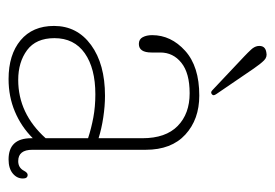

<svg xmlns="http://www.w3.org/2000/svg" viewBox="-117 -515 642 448"><g transform="rotate(90 204.0 -291.0)"><path d="M40.5 -96Q40.5 -150 85 -182.5Q129.5 -215 203.5 -215Q227 -215 253.8 -211Q280.5 -207 302.5 -200V-302.5Q302.5 -356.5 274 -384.5Q245.5 -412.5 197.5 -412.5Q150.5 -412.5 126.5 -393.2Q102.5 -374 102.5 -344V-323.5Q102.5 -294 82.5 -294Q71.5 -294 66.8 -303Q62 -312 62 -325Q62 -369 98.5 -402Q135 -435 203 -435Q258.5 -435 294 -402.5Q329.5 -370 329.5 -310V-45.5Q329.5 -12.5 356 -12.5Q371.5 -12.5 378.5 -26Q383 -34.5 388 -34.5Q396.5 -34.5 396.5 -23.5Q396.5 -9.5 384.8 0.2Q373 10 352 10Q302.5 10 302.5 -43V-46.5Q275.5 -19.5 240.5 -4.8Q205.5 10 164.5 10Q107.5 10 74 -18Q40.5 -46 40.5 -96ZM69 -97Q69 -54 97 -33.2Q125 -12.5 166.5 -12.5Q245 -12.5 302.5 -76.5V-175.5Q279.5 -183 254 -187.8Q228.5 -192.5 200 -192.5Q139.5 -192.5 104.2 -167.8Q69 -143 69 -97ZM140 -562 199 -475.5Q200.5 -473.5 201.8 -470.2Q203 -467 200 -464.5Q195.5 -460.5 190.5 -465.5L111.5 -540Q102.5 -548.5 95.8 -555.8Q89 -563 87.5 -571Q85 -589 102.5 -591.5Q113 -594 121 -586Q129 -578 140 -562Z"/></g></svg>

Font: Fraunces 144pt S100 Thin
Style: Regular
Weight: 100
Version: Version 1.000; ttfautohint (v1.8.3)